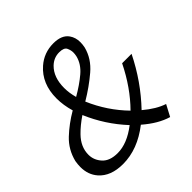

<svg xmlns="http://www.w3.org/2000/svg" viewBox="-215 -906 1080 1080"><g transform="rotate(-45 324.5 -366.0)"><path d="M242 -441Q303 -476 348 -514Q393 -552 405 -602Q408 -616 408 -629Q408 -647 399 -666.5Q390 -686 352 -686Q309 -686 277 -655Q230 -609 230 -524Q230 -484 242 -441ZM536 13Q464 -8 389 -73Q279 13 162 13Q65 13 16 -43Q-20 -84 -20 -145Q-20 -166 -16 -189Q2 -262 55 -312Q108 -362 175 -401Q158 -459 158 -513Q158 -630 235 -697Q290 -745 365 -745Q431 -745 458 -706Q477 -679 477 -642Q477 -624 473 -604Q455 -533 394.5 -481.5Q334 -430 260 -386Q313 -263 404 -170Q495 -262 559 -392H634Q561 -244 450 -128Q514 -74 572 -55ZM184 -52Q260 -52 343 -116Q249 -217 195 -344Q146 -311 111 -275Q61 -224 61 -162Q61 -119 91.5 -85.5Q122 -52 184 -52Z"/></g></svg>

Font: l_WÎeÑOS 300W
Style: Regular
Weight: 300
Designer: R?O
Version: Version 2.00 June 21, 2023